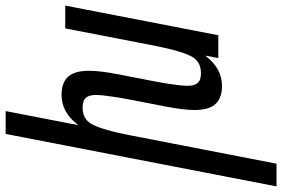

<svg xmlns="http://www.w3.org/2000/svg" viewBox="-224 -619 1008 686"><g transform="rotate(-90 280.0 -276.0)"><path d="M-43 208H38.1L139.2 -313C151.4 -376 166 -430.7 181.2 -455.1C192.9 -474.1 211.4 -484.9 238.8 -484.9C273.9 -484.9 283.7 -466.8 283.7 -436.5C283.7 -427.7 282.7 -418.5 281.7 -408.2C279.8 -391.1 274.9 -355.5 266.6 -313L242.7 -189.9C234.4 -147 230 -112.3 230 -85C230 -66.9 231.9 -52.2 235.4 -40C245.1 -5.4 272 13.2 314.9 13.2C358.4 13.2 393.1 -5.9 424.3 -46.9L415.5 0H497.1L603 -546.9H521.5L460.9 -233.9C446.8 -161.1 432.6 -114.3 418.9 -91.8C407.2 -72.8 388.7 -62 361.3 -62C326.2 -62 316.4 -80.1 316.4 -110.8C316.4 -119.1 317.4 -128.9 318.4 -139.2C320.3 -156.7 325.7 -194.3 333.5 -233.9L357.4 -356.9C365.7 -399.9 370.1 -434.6 370.1 -461.9C370.1 -480 368.2 -494.6 364.7 -506.8C355 -541.5 328.1 -560.1 285.2 -560.1C241.7 -560.1 207 -541 175.8 -500L226.1 -759.8H144.5Z"/></g></svg>

Font: Hack
Style: Oblique
Weight: 400
Italic angle: -12°
Monospace: yes
Designer: Christopher Simpkins
Foundry: Christopher Simpkins
Version: Version 2.010